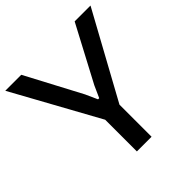

<svg xmlns="http://www.w3.org/2000/svg" viewBox="-194 -893 1045 1045"><g transform="rotate(-45 329.0 -370.0)"><path d="M273 -244 0 -740H123L293 -419L324 -350H333L364 -419L534 -740H656L386 -247V0H273Z"/></g></svg>

Font: Encode Sans Normal
Style: Medium
Weight: 500
Designer: Pablo Impallari, Andres Torresi
Foundry: Pablo Impallari, Andres Torresi
Version: Version 1.000; ttfautohint (v1.00) -l 8 -r 50 -G 200 -x 14 -